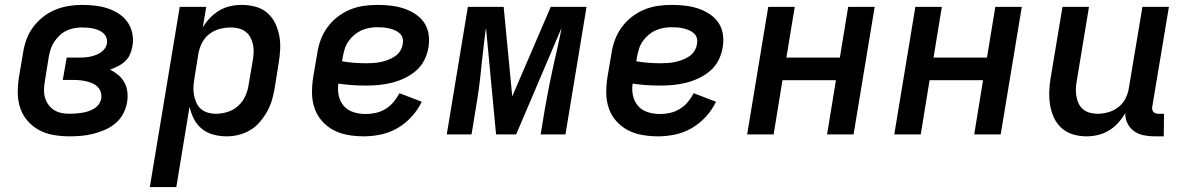

<svg xmlns="http://www.w3.org/2000/svg" viewBox="-20 -548 4840 783"><path d="M263 8Q230 8 198.5 2.5Q167 -3 140.5 -17Q114 -31 93.5 -54Q73 -77 63 -106Q53 -135 52.5 -167Q52 -199 57 -232L74 -332Q78 -359 87.5 -386Q97 -413 114.5 -436.5Q132 -460 155 -478.5Q178 -497 205 -508Q232 -519 259.5 -523.5Q287 -528 314 -528Q341 -528 367.5 -525Q394 -522 418.5 -514Q443 -506 464.5 -492Q486 -478 500 -458Q514 -438 519.5 -412Q525 -386 520 -359Q517 -342 510 -326Q503 -310 490 -298Q477 -286 461 -278Q445 -270 429 -264Q447 -255 462.5 -242Q478 -229 487.5 -211.5Q497 -194 499.5 -172.5Q502 -151 498 -130Q494 -106 482 -83.5Q470 -61 450 -44.5Q430 -28 406.5 -18Q383 -8 359 -2Q335 4 311 6Q287 8 263 8ZM264 -84Q276 -84 288.5 -85Q301 -86 314 -88Q327 -90 339.5 -94Q352 -98 363.5 -105Q375 -112 383 -123Q391 -134 393 -147Q395 -160 391 -172.5Q387 -185 378 -194Q369 -203 357.5 -208Q346 -213 333.5 -216Q321 -219 307.5 -220.5Q294 -222 280 -222H236L252 -313H296Q308 -313 319.5 -313.5Q331 -314 342.5 -316Q354 -318 366 -322Q378 -326 388.5 -332.5Q399 -339 406.5 -349Q414 -359 416 -371Q418 -383 414 -394Q410 -405 401.5 -412.5Q393 -420 383 -424.5Q373 -429 361.5 -431.5Q350 -434 338 -435Q326 -436 314 -436Q298 -436 282 -433Q266 -430 250.5 -422.5Q235 -415 223 -403.5Q211 -392 201.5 -378Q192 -364 187 -348.5Q182 -333 179 -317L163 -217Q160 -200 159.5 -183Q159 -166 163.5 -150Q168 -134 177.5 -121Q187 -108 200 -99.5Q213 -91 229.5 -87.5Q246 -84 264 -84Z M591 215 713 -520H821L807 -436Q819 -457 836.5 -475Q854 -493 875 -505.5Q896 -518 919.5 -523Q943 -528 966 -528Q995 -528 1022.5 -520.5Q1050 -513 1070 -495.5Q1090 -478 1102 -453.5Q1114 -429 1119 -402Q1124 -375 1122.5 -346Q1121 -317 1116 -288L1100 -188Q1096 -164 1089 -140Q1082 -116 1069.5 -93.5Q1057 -71 1040 -51Q1023 -31 1000.5 -17.5Q978 -4 953.5 2Q929 8 905 8Q877 8 850.5 1Q824 -6 803.5 -22.5Q783 -39 771 -62.5Q759 -86 753 -113L699 215ZM861 -84Q884 -84 908 -91.5Q932 -99 951 -116Q970 -133 980.5 -156.5Q991 -180 994 -203L1011 -303Q1014 -319 1014.5 -335.5Q1015 -352 1011.5 -367.5Q1008 -383 1000.5 -396.5Q993 -410 981 -419Q969 -428 953.5 -432Q938 -436 921 -436Q899 -436 876 -430Q853 -424 834 -409.5Q815 -395 804 -373.5Q793 -352 789 -329L773 -229Q770 -212 769 -195Q768 -178 771 -161.5Q774 -145 780.5 -130Q787 -115 798.5 -104.5Q810 -94 826.5 -89Q843 -84 861 -84Z M1464 8Q1431 8 1399.5 2.5Q1368 -3 1341 -17Q1314 -31 1293.5 -54Q1273 -77 1263 -106Q1253 -135 1252.5 -167Q1252 -199 1257 -232L1274 -332Q1278 -359 1288 -386Q1298 -413 1315.5 -437Q1333 -461 1357 -479.5Q1381 -498 1408 -509Q1435 -520 1463 -524Q1491 -528 1518 -528Q1546 -528 1573 -525Q1600 -522 1625 -514Q1650 -506 1672.5 -491.5Q1695 -477 1709.5 -456Q1724 -435 1728 -408Q1732 -381 1727 -354Q1723 -328 1710.5 -303Q1698 -278 1676.5 -259.5Q1655 -241 1629.5 -229Q1604 -217 1577.5 -210.5Q1551 -204 1525 -201.5Q1499 -199 1473 -199Q1444 -199 1415.5 -201Q1387 -203 1360 -207Q1356 -182 1361.5 -157.5Q1367 -133 1382.5 -115.5Q1398 -98 1422 -90.5Q1446 -83 1471 -83Q1491 -83 1512 -87.5Q1533 -92 1552 -103.5Q1571 -115 1585 -132Q1599 -149 1609 -168L1700 -133Q1684 -100 1658.5 -72Q1633 -44 1601 -25.5Q1569 -7 1533.5 0.5Q1498 8 1464 8ZM1473 -290Q1488 -290 1502.5 -291Q1517 -292 1532 -295Q1547 -298 1561.5 -303.5Q1576 -309 1589.5 -317.5Q1603 -326 1611.5 -339.5Q1620 -353 1622 -367Q1625 -380 1622 -392Q1619 -404 1610 -412Q1601 -420 1590.5 -424.5Q1580 -429 1568 -432Q1556 -435 1543.5 -436Q1531 -437 1518 -437Q1502 -437 1485.5 -434Q1469 -431 1453.5 -424Q1438 -417 1424.5 -405.5Q1411 -394 1401 -379.5Q1391 -365 1386 -349Q1381 -333 1378 -317L1375 -298Q1398 -294 1423 -292Q1448 -290 1473 -290Z M1802 0 1888 -520H2034L2069 -155L2226 -520H2372L2286 0H2185L2202 -104Q2210 -150 2219 -195.5Q2228 -241 2238 -286L2250 -338Q2255 -362 2260.5 -386Q2266 -410 2270 -434L2085 0H2003L1962 -434Q1958 -410 1955.5 -386Q1953 -362 1950 -338L1944 -286Q1940 -241 1934 -195.5Q1928 -150 1920 -104L1903 0Z M2664 8Q2631 8 2599.5 2.5Q2568 -3 2541 -17Q2514 -31 2493.5 -54Q2473 -77 2463 -106Q2453 -135 2452.5 -167Q2452 -199 2457 -232L2474 -332Q2478 -359 2488 -386Q2498 -413 2515.5 -437Q2533 -461 2557 -479.5Q2581 -498 2608 -509Q2635 -520 2663 -524Q2691 -528 2718 -528Q2746 -528 2773 -525Q2800 -522 2825 -514Q2850 -506 2872.5 -491.5Q2895 -477 2909.5 -456Q2924 -435 2928 -408Q2932 -381 2927 -354Q2923 -328 2910.5 -303Q2898 -278 2876.5 -259.5Q2855 -241 2829.5 -229Q2804 -217 2777.5 -210.5Q2751 -204 2725 -201.5Q2699 -199 2673 -199Q2644 -199 2615.5 -201Q2587 -203 2560 -207Q2556 -182 2561.5 -157.5Q2567 -133 2582.5 -115.5Q2598 -98 2622 -90.5Q2646 -83 2671 -83Q2691 -83 2712 -87.5Q2733 -92 2752 -103.5Q2771 -115 2785 -132Q2799 -149 2809 -168L2900 -133Q2884 -100 2858.5 -72Q2833 -44 2801 -25.5Q2769 -7 2733.5 0.5Q2698 8 2664 8ZM2673 -290Q2688 -290 2702.5 -291Q2717 -292 2732 -295Q2747 -298 2761.5 -303.5Q2776 -309 2789.5 -317.5Q2803 -326 2811.5 -339.5Q2820 -353 2822 -367Q2825 -380 2822 -392Q2819 -404 2810 -412Q2801 -420 2790.5 -424.5Q2780 -429 2768 -432Q2756 -435 2743.5 -436Q2731 -437 2718 -437Q2702 -437 2685.5 -434Q2669 -431 2653.5 -424Q2638 -417 2624.5 -405.5Q2611 -394 2601 -379.5Q2591 -365 2586 -349Q2581 -333 2578 -317L2575 -298Q2598 -294 2623 -292Q2648 -290 2673 -290Z M3027 0 3113 -520H3221L3187 -313H3405L3439 -520H3547L3461 0H3353L3389 -221H3171L3135 0Z M3627 0 3713 -520H3821L3787 -313H4005L4039 -520H4147L4061 0H3953L3989 -221H3771L3735 0Z M4411 8Q4382 8 4355.5 0Q4329 -8 4309.5 -25.5Q4290 -43 4278.5 -67.5Q4267 -92 4262.5 -119Q4258 -146 4259 -174.5Q4260 -203 4265 -232L4313 -520H4421L4371 -217Q4368 -201 4367.5 -185Q4367 -169 4370 -153.5Q4373 -138 4379.5 -124.5Q4386 -111 4398 -101.5Q4410 -92 4425 -88Q4440 -84 4457 -84Q4478 -84 4500.5 -90.5Q4523 -97 4541.5 -111.5Q4560 -126 4570.5 -147.5Q4581 -169 4584 -191L4639 -520H4747L4679 -113Q4678 -107 4679 -101.5Q4680 -96 4683.5 -92Q4687 -88 4692.5 -86Q4698 -84 4704 -84H4727L4726 8H4688Q4665 8 4643.5 3.5Q4622 -1 4605 -13Q4588 -25 4578 -45Q4568 -65 4569 -87Q4557 -66 4540.5 -47.5Q4524 -29 4502.5 -16Q4481 -3 4457.5 2.5Q4434 8 4411 8Z"/></svg>

Font: Iosevka Semibold Extended
Style: Italic
Weight: 600
Width: 7
Italic angle: -9°
Monospace: yes
Designer: Belleve Invis
Foundry: Belleve Invis
Version: Version 32.5.0; ttfautohint (v1.8.4)